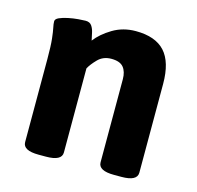

<svg xmlns="http://www.w3.org/2000/svg" viewBox="-84 -618 725 708"><g transform="rotate(15 278.5 -264.5)"><path d="M351 -531Q426 -531 462 -491.5Q498 -452 498 -369V-30Q498 2 438 2H410Q350 2 350 -30V-347Q350 -376 336.5 -392.5Q323 -409 290 -409Q259 -409 239 -388.5Q219 -368 210 -351V-30Q210 2 150 2H122Q62 2 62 -30V-347Q62 -397 59 -424Q56 -451 53 -464.5Q50 -478 50 -488Q50 -497 63.5 -503Q77 -509 96.5 -513Q116 -517 134.5 -518.5Q153 -520 162 -520Q178 -520 185.5 -509Q193 -498 196 -483Q199 -468 202 -455Q224 -484 263 -507.5Q302 -531 351 -531Z"/></g></svg>

Font: Asap VF Beta
Style: Regular
Weight: 400
Designer: Pablo Cosgaya
Foundry: Pablo Cosgaya
Version: Version 1.007